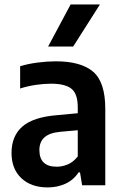

<svg xmlns="http://www.w3.org/2000/svg" viewBox="-20 -828 546 858"><path d="M193 9.5Q119 9.5 75.2 -32Q31.5 -73.5 31.5 -144.5Q31.5 -220 80 -262.5Q128.5 -305 236.5 -313.5L327.5 -322V-348.5Q327.5 -409 299.2 -431.5Q271 -454 207.5 -454Q177.5 -454 141 -448.8Q104.5 -443.5 70 -432.5V-532Q105.5 -543 148.5 -548.5Q191.5 -554 229.5 -554Q342 -554 396.2 -507.5Q450.5 -461 450.5 -341.5V0H347L337.5 -57.5H331Q308 -23 272 -6.8Q236 9.5 193 9.5ZM156 -157.5Q156 -83 233.5 -83Q257.5 -83 282.2 -93Q307 -103 327.5 -129V-246L249 -239Q201 -234.5 178.5 -214Q156 -193.5 156 -157.5ZM195 -620 295.5 -808H426.5L307 -620Z"/></svg>

Font: Encode Sans SemiCondensed SemiCondensed SemiBold
Style: Regular
Weight: 600
Width: 4
Designer: Multiple Designers
Foundry: Impallari Type
Version: Version 3.000; ttfautohint (v1.8.3) -l 8 -r 50 -G 200 -x 14 